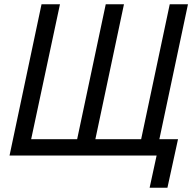

<svg xmlns="http://www.w3.org/2000/svg" viewBox="-20 -734 907 906"><path d="M686 152H770L820 -77H732L867 -714H781L646 -77H430L565 -714H479L344 -77H127L263 -714H176L25 0H719Z"/></svg>

Font: Noto Sans SemiCondensed
Style: Italic
Weight: 400
Width: 4
Italic angle: -12°
Designer: Monotype Design Team
Foundry: Monotype Imaging Inc.
Version: Version 2.013